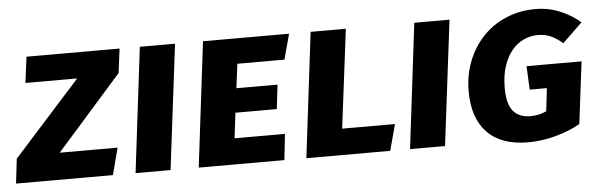

<svg xmlns="http://www.w3.org/2000/svg" viewBox="-64 -717 2723 869"><g transform="rotate(-5 1298.0 -283.0)"><path d="M188 -122H451L419 0H-21L-8 -112L296 -450H61L76 -568H499L485 -458Z M522 0 591 -568H751L681 0Z M1024 -453 1010 -343H1197L1184 -233H996L982 -118H1211L1198 0H809L878 -568H1269L1238 -453Z M1298 0 1367 -568H1527L1471 -119H1711L1679 0Z M1769 0 1838 -568H1998L1928 0Z M2306 16Q2183 16 2119.5 -49.5Q2056 -115 2056 -237Q2056 -311 2081 -374Q2106 -437 2150 -483.5Q2194 -530 2255.5 -556Q2317 -582 2389 -582Q2449 -582 2502 -559.5Q2555 -537 2592 -504L2502 -417Q2474 -441 2448 -452.5Q2422 -464 2390 -464Q2357 -464 2326 -450Q2295 -436 2271.5 -407.5Q2248 -379 2234 -336.5Q2220 -294 2220 -237Q2220 -165 2247 -133Q2274 -101 2325 -101Q2365 -101 2398 -117L2410 -221H2332L2327 -328H2577L2542 -46Q2490 -17 2428 -0.5Q2366 16 2306 16Z"/></g></svg>

Font: Qjlgwqiwhsfqbnnlvksmvfsycuq
Style: Regular
Weight: 700
Italic angle: -8°
Designer: Carrois Corporate & Edenspiekermann
Foundry: Carrois Corporate GbR & Edenspiekermann AG
Version: Version 2.001